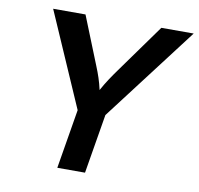

<svg xmlns="http://www.w3.org/2000/svg" viewBox="-81 -812 927 896"><g transform="rotate(10 383.0 -364.0)"><path d="M247.6 0 294.4 -281.2 99.6 -727.5H252.9L344.7 -498.5Q355.5 -472.2 363.8 -447Q372.1 -421.9 378.9 -391.6Q395.5 -421.9 412.1 -447Q428.7 -472.2 447.8 -498.5L612.3 -727.5H765.6L425.8 -281.2L378.9 0Z"/></g></svg>

Font: Inter Semi Bold
Style: Italic
Weight: 600
Italic angle: -9.39999°
Designer: Rasmus Andersson
Foundry: rsms
Version: Version 4.000;git-3c8e0fc